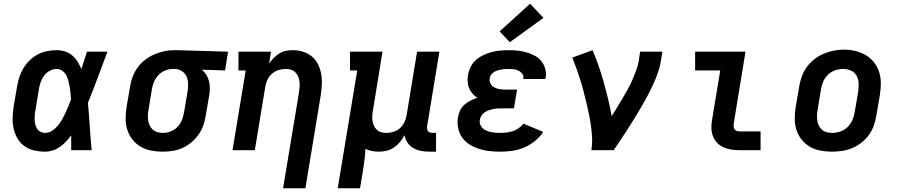

<svg xmlns="http://www.w3.org/2000/svg" viewBox="-20 -808 4840 1033"><path d="M222 8Q193 8 164 1.5Q135 -5 112 -21.5Q89 -38 74.5 -62.5Q60 -87 53.5 -115Q47 -143 48 -173Q49 -203 53 -233L72 -343Q76 -368 84 -393Q92 -418 106 -441Q120 -464 140 -483.5Q160 -503 184 -515.5Q208 -528 233.5 -533Q259 -538 285 -538Q308 -538 330 -531Q352 -524 369 -509.5Q386 -495 397.5 -476Q409 -457 418 -437Q425 -460 433 -483.5Q441 -507 448 -530H558Q532 -461 506.5 -392Q481 -323 453 -255Q459 -191 463 -127.5Q467 -64 473 0H363Q363 -20 363 -40Q363 -60 363 -80Q350 -62 335 -46Q320 -30 302 -17.5Q284 -5 263.5 1.5Q243 8 222 8ZM222 -93Q242 -93 259.5 -104Q277 -115 290 -130.5Q303 -146 313 -163.5Q323 -181 331.5 -199Q340 -217 347.5 -235.5Q355 -254 362 -272Q361 -289 359.5 -306Q358 -323 355 -339.5Q352 -356 348 -372.5Q344 -389 336.5 -403Q329 -417 315.5 -427Q302 -437 285 -437Q265 -437 247 -427Q229 -417 217 -400.5Q205 -384 198.5 -365Q192 -346 189 -327L171 -217Q168 -203 167 -190Q166 -177 166.5 -163.5Q167 -150 170 -138Q173 -126 179.5 -115.5Q186 -105 197.5 -99Q209 -93 222 -93Z M854 8Q823 8 792.5 2Q762 -4 736.5 -19Q711 -34 692.5 -57.5Q674 -81 665 -109.5Q656 -138 656 -170Q656 -202 661 -233L680 -343Q684 -370 694 -396Q704 -422 720.5 -445Q737 -468 760.5 -486Q784 -504 809.5 -515Q835 -526 862 -532Q889 -538 916 -538Q920 -538 924.5 -538Q929 -538 933 -538L1207 -530L1191 -429L1066 -433Q1080 -421 1089.5 -406Q1099 -391 1104 -373Q1109 -355 1109 -335.5Q1109 -316 1106 -297L1087 -187Q1083 -160 1074 -134Q1065 -108 1048.5 -84.5Q1032 -61 1009.5 -42Q987 -23 961 -11.5Q935 0 908 4Q881 8 854 8ZM856 -93Q877 -93 898 -101Q919 -109 934.5 -125Q950 -141 958.5 -162Q967 -183 970 -203L989 -313Q992 -334 992 -355Q992 -376 984.5 -394.5Q977 -413 960 -424.5Q943 -436 923 -437H916Q914 -437 912.5 -437Q911 -437 909 -437Q889 -437 868 -428.5Q847 -420 832 -403.5Q817 -387 808.5 -367Q800 -347 797 -327L779 -217Q776 -202 775.5 -187Q775 -172 777.5 -158Q780 -144 786 -131.5Q792 -119 802.5 -110Q813 -101 827 -97Q841 -93 856 -93Z M1503 205 1589 -313Q1591 -328 1592 -342.5Q1593 -357 1591 -371Q1589 -385 1583.5 -397.5Q1578 -410 1568.5 -419.5Q1559 -429 1545.5 -433Q1532 -437 1517 -437Q1497 -437 1478 -431Q1459 -425 1443 -411Q1427 -397 1418.5 -378Q1410 -359 1407 -340L1351 0H1231L1302 -429H1263V-530H1438L1428 -465Q1438 -481 1452 -495.5Q1466 -510 1483 -520.5Q1500 -531 1519 -534.5Q1538 -538 1556 -538Q1585 -538 1611.5 -529.5Q1638 -521 1658.5 -503.5Q1679 -486 1691 -462Q1703 -438 1708 -410.5Q1713 -383 1711.5 -354.5Q1710 -326 1706 -297L1623 205Z M1797 205 1902 -429H1863V-530H2038L1987 -217Q1984 -202 1983 -187.5Q1982 -173 1984 -159Q1986 -145 1991.5 -132.5Q1997 -120 2006.5 -110.5Q2016 -101 2029.5 -97Q2043 -93 2058 -93Q2078 -93 2097.5 -99Q2117 -105 2132.5 -119Q2148 -133 2156.5 -152Q2165 -171 2168 -190L2224 -530H2344L2278 -129Q2277 -121 2278 -114Q2279 -107 2283 -102Q2287 -97 2293.5 -95Q2300 -93 2308 -93H2326V8H2291Q2268 8 2245.5 4Q2223 0 2204 -11Q2185 -22 2172.5 -40.5Q2160 -59 2156 -81Q2146 -61 2132 -44Q2118 -27 2099.5 -14.5Q2081 -2 2060 3Q2039 8 2019 8Q2000 8 1981.5 4.5Q1963 1 1946 -7Q1945 21 1941.5 48Q1938 75 1934 102L1917 205Z M2673 8Q2643 8 2614 5Q2585 2 2557.5 -7Q2530 -16 2506.5 -30.5Q2483 -45 2467 -67.5Q2451 -90 2445 -119Q2439 -148 2444 -177Q2447 -196 2455.5 -214Q2464 -232 2479 -245Q2494 -258 2512 -267Q2530 -276 2548 -282Q2534 -291 2522.5 -304Q2511 -317 2504 -333.5Q2497 -350 2496 -368.5Q2495 -387 2498 -405Q2502 -428 2513 -449.5Q2524 -471 2542 -486.5Q2560 -502 2582 -512Q2604 -522 2626 -528Q2648 -534 2670.5 -536Q2693 -538 2716 -538Q2741 -538 2765.5 -535.5Q2790 -533 2812.5 -526.5Q2835 -520 2856 -509Q2877 -498 2891.5 -480.5Q2906 -463 2913 -439.5Q2920 -416 2916 -391Q2915 -389 2914.5 -387Q2914 -385 2914 -383H2795Q2795 -384 2795.5 -384.5Q2796 -385 2796 -386Q2798 -400 2790 -411Q2782 -422 2770 -428Q2758 -434 2744 -435.5Q2730 -437 2716 -437Q2706 -437 2696 -436.5Q2686 -436 2676 -434Q2666 -432 2656.5 -429Q2647 -426 2638 -420.5Q2629 -415 2622.5 -406.5Q2616 -398 2615 -388Q2612 -372 2619 -358.5Q2626 -345 2639 -338Q2652 -331 2667 -328.5Q2682 -326 2698 -326H2762L2745 -225H2681Q2669 -225 2657 -224.5Q2645 -224 2633.5 -221.5Q2622 -219 2610 -215Q2598 -211 2588 -204Q2578 -197 2570.5 -186Q2563 -175 2562 -164Q2559 -151 2563.5 -138.5Q2568 -126 2577 -118Q2586 -110 2597.5 -105Q2609 -100 2621.5 -97.5Q2634 -95 2647 -94Q2660 -93 2673 -93Q2689 -93 2706 -95Q2723 -97 2739.5 -102.5Q2756 -108 2771 -118.5Q2786 -129 2796 -143L2903 -98Q2884 -70 2857 -48.5Q2830 -27 2799 -14Q2768 -1 2736 3.5Q2704 8 2673 8ZM2723 -581 2668 -639 2832 -788 2904 -712Z M3162 0Q3167 -33 3165.5 -66Q3164 -99 3159.5 -131Q3155 -163 3148.5 -194.5Q3142 -226 3134.5 -257Q3127 -288 3119 -319Q3111 -350 3101.5 -380Q3092 -410 3081.5 -439.5Q3071 -469 3059 -498L3168 -538Q3186 -496 3201 -452.5Q3216 -409 3228.5 -364.5Q3241 -320 3252 -274.5Q3263 -229 3271 -183Q3286 -207 3300.5 -230.5Q3315 -254 3329 -278Q3343 -302 3356.5 -326Q3370 -350 3381 -375Q3392 -400 3401.5 -425.5Q3411 -451 3416 -477L3424 -530H3544L3535 -477Q3530 -445 3518.5 -413.5Q3507 -382 3493 -351.5Q3479 -321 3463 -291Q3447 -261 3429.5 -231Q3412 -201 3394 -172Q3376 -143 3357.5 -114Q3339 -85 3320 -56.5Q3301 -28 3282 0Z M3957 0Q3935 0 3913 -3.5Q3891 -7 3871.5 -16Q3852 -25 3837.5 -40.5Q3823 -56 3815.5 -76Q3808 -96 3807.5 -118.5Q3807 -141 3811 -163L3855 -429H3720V-530H3991L3928 -146Q3927 -138 3927 -130Q3927 -122 3930.5 -115Q3934 -108 3941.5 -104.5Q3949 -101 3957 -101H4072V0Z M4455 8Q4424 8 4393 2Q4362 -4 4336.5 -19Q4311 -34 4292.5 -57.5Q4274 -81 4265 -109.5Q4256 -138 4256 -169.5Q4256 -201 4261 -233L4280 -343Q4284 -370 4294 -397Q4304 -424 4321 -447.5Q4338 -471 4361.5 -489.5Q4385 -508 4411.5 -519Q4438 -530 4465.5 -535.5Q4493 -541 4521 -541Q4553 -541 4583 -533.5Q4613 -526 4638.5 -511Q4664 -496 4682.5 -472.5Q4701 -449 4710 -420.5Q4719 -392 4719 -360.5Q4719 -329 4714 -297L4695 -187Q4691 -160 4681.5 -133Q4672 -106 4655 -82.5Q4638 -59 4614.5 -40.5Q4591 -22 4564.5 -11Q4538 0 4510 4Q4482 8 4455 8ZM4457 -93Q4479 -93 4501 -100.5Q4523 -108 4539.5 -124Q4556 -140 4565.5 -161Q4575 -182 4578 -203L4597 -313Q4600 -336 4599.5 -358.5Q4599 -381 4589 -400Q4579 -419 4559 -428Q4539 -437 4516 -437Q4494 -437 4472.5 -429.5Q4451 -422 4434.5 -406Q4418 -390 4409 -369Q4400 -348 4397 -327L4379 -217Q4376 -202 4375.5 -187Q4375 -172 4377.5 -157.5Q4380 -143 4386.5 -130.5Q4393 -118 4403.5 -109Q4414 -100 4428 -96.5Q4442 -93 4457 -93Z"/></svg>

Font: Iosevka Curly Slab Extended
Style: Bold Italic
Weight: 700
Width: 7
Italic angle: -9°
Monospace: yes
Designer: Belleve Invis
Foundry: Belleve Invis
Version: Version 11.0.0; ttfautohint (v1.8.3)